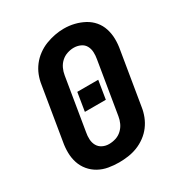

<svg xmlns="http://www.w3.org/2000/svg" viewBox="-176 -873 951 1008"><g transform="rotate(-30 300.0 -369.0)"><path d="M256 8Q224 8 192.5 2.5Q161 -3 134 -18Q107 -33 87.5 -56.5Q68 -80 58.5 -109Q49 -138 48.5 -170Q48 -202 54 -234L106 -549Q110 -577 120.5 -604Q131 -631 149 -654.5Q167 -678 191.5 -696Q216 -714 243 -724.5Q270 -735 298 -740.5Q326 -746 354 -746Q387 -746 417.5 -738.5Q448 -731 475 -716.5Q502 -702 521.5 -679Q541 -656 550.5 -626.5Q560 -597 560.5 -565Q561 -533 555 -501L503 -186Q499 -158 488.5 -131Q478 -104 460.5 -80.5Q443 -57 418.5 -39Q394 -21 367 -10.5Q340 0 311.5 4Q283 8 256 8ZM258 -102Q279 -102 299.5 -108.5Q320 -115 336 -130Q352 -145 361 -164.5Q370 -184 373 -204L425 -519Q429 -540 428 -561Q427 -582 417.5 -599Q408 -616 389 -624.5Q370 -633 349 -633Q329 -633 308.5 -626Q288 -619 272.5 -604.5Q257 -590 248 -570.5Q239 -551 236 -531L184 -216Q180 -196 181 -175Q182 -154 191.5 -137Q201 -120 219 -111Q237 -102 258 -102ZM232 -312 250 -423H377L359 -312Z"/></g></svg>

Font: Iosevka Curly XBdEx
Style: Italic
Weight: 800
Width: 7
Italic angle: -9°
Monospace: yes
Designer: Belleve Invis
Foundry: Belleve Invis
Version: Version 11.1.0; ttfautohint (v1.8.3)